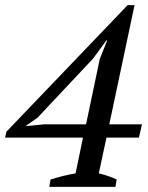

<svg xmlns="http://www.w3.org/2000/svg" viewBox="-37 -732 581 752"><path d="M415 0H156L161 -29Q187 -37 211 -43Q235 -49 259 -53L288 -193H-17L-12 -216L463 -712H490L391 -245H519L507 -193H380L350 -53Q367 -49 385 -43Q403 -37 420 -29ZM354 -502 383 -574H380L327 -502L110 -271L63 -238L136 -245H300Z"/></svg>

Font: PTSerifItalic
Style: Italic
Weight: 400
Italic angle: -12°
Designer: A.Korolkova, O.Umpeleva, V.Yefimov
Foundry: ParaType Ltd
Version: Version 1.000W OFL